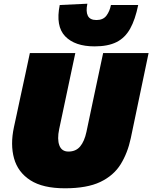

<svg xmlns="http://www.w3.org/2000/svg" viewBox="-20 -999 821 1035"><path d="M330 16Q211 16 143.8 -27.2Q76.5 -70.5 55.8 -145Q35 -219.5 55 -313Q60.5 -338 70 -382.2Q79.5 -426.5 89.5 -473.5Q105 -545 116.8 -599.5Q128.5 -654 141 -713H386Q373.5 -654.5 362 -600.2Q350.5 -546 335.5 -475L299 -303Q287.5 -248.5 300 -215.2Q312.5 -182 349 -182Q389 -182 412 -209.5Q435 -237 446 -288L485 -473Q500 -543.5 511.8 -599.2Q523.5 -655 536 -713H781Q769 -655.5 757.5 -600.5Q746 -545.5 731 -474Q722.5 -432.5 713.2 -388.8Q704 -345 696.5 -309Q689 -273 685 -254Q668 -174 630.2 -113.2Q592.5 -52.5 520.8 -18.2Q449 16 330 16ZM490 -749Q383.5 -749 331.2 -803.5Q279 -858 302 -972L451 -979Q442 -937 453.5 -914Q465 -891 500 -891Q536 -891 553.8 -914.8Q571.5 -938.5 578 -972H725Q709 -893.5 681.5 -844.2Q654 -795 608 -772Q562 -749 490 -749Z"/></svg>

Font: Commissioner Black
Style: Italic
Weight: 900
Italic angle: -12°
Designer: Kostas Bartsokas
Foundry: Kostas Bartsokas
Version: Version 1.000; ttfautohint (v1.8.3)